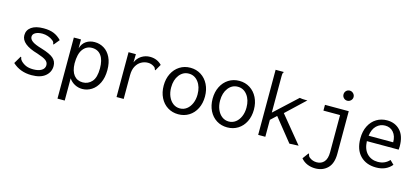

<svg xmlns="http://www.w3.org/2000/svg" viewBox="-65 -1193 4130 1895"><g transform="rotate(15 2000.0 -245.5)"><path d="M57 -62 97 -130 103 -139 109 -135Q109 -133 110.5 -126Q112 -119 116 -112Q120 -105 127 -98Q150 -75 179.5 -62.5Q209 -50 253 -50Q307 -50 338 -69.5Q369 -89 369 -123Q369 -152 344 -171Q319 -190 254 -211Q82 -260 82 -353Q82 -406 125.5 -437Q169 -468 250 -468Q312 -468 354.5 -450.5Q397 -433 432 -396L391 -346L384 -338L379 -343Q378 -354 374.5 -361Q371 -368 360 -377Q337 -395 308.5 -404.5Q280 -414 252 -414Q209 -414 181.5 -399Q154 -384 154 -357Q154 -332 182 -311Q210 -290 283 -269Q369 -243 404.5 -212.5Q440 -182 440 -133Q440 -71 391.5 -30.5Q343 10 251 10Q135 10 57 -62Z M560 -457H633V-367Q648 -417 685 -442Q722 -467 772 -467Q824 -467 867.5 -440.5Q911 -414 937 -361Q963 -308 963 -232Q963 -155 936 -99.5Q909 -44 864.5 -16Q820 12 770 12Q729 12 693 -7Q657 -26 634 -60V167H560ZM888 -229Q888 -314 855 -359.5Q822 -405 761 -405Q704 -405 668.5 -357.5Q633 -310 633 -213Q635 -134 668 -93Q701 -52 758 -52Q813 -52 850.5 -93.5Q888 -135 888 -229Z M1458 -418 1426 -362 1422 -353 1415 -357Q1412 -368 1408 -374.5Q1404 -381 1391 -389Q1365 -406 1332 -406Q1296 -406 1264 -388Q1232 -370 1212 -333.5Q1192 -297 1192 -242V1H1119V-457H1194L1192 -373Q1211 -418 1250.5 -443Q1290 -468 1337 -468Q1410 -468 1458 -418Z M1539 -229Q1539 -298 1566 -352Q1593 -406 1641 -436.5Q1689 -467 1750 -467Q1811 -467 1859 -436.5Q1907 -406 1934 -352Q1961 -298 1961 -229Q1961 -160 1934 -106Q1907 -52 1859 -22Q1811 8 1750 8Q1689 8 1641 -22Q1593 -52 1566 -106Q1539 -160 1539 -229ZM1885 -230Q1885 -308 1847 -357.5Q1809 -407 1750 -407Q1691 -407 1653 -357.5Q1615 -308 1615 -230Q1615 -179 1632.5 -138.5Q1650 -98 1680.5 -75Q1711 -52 1750 -52Q1789 -52 1819.5 -75Q1850 -98 1867.5 -138.5Q1885 -179 1885 -230Z M2039 -229Q2039 -298 2066 -352Q2093 -406 2141 -436.5Q2189 -467 2250 -467Q2311 -467 2359 -436.5Q2407 -406 2434 -352Q2461 -298 2461 -229Q2461 -160 2434 -106Q2407 -52 2359 -22Q2311 8 2250 8Q2189 8 2141 -22Q2093 -52 2066 -106Q2039 -160 2039 -229ZM2385 -230Q2385 -308 2347 -357.5Q2309 -407 2250 -407Q2191 -407 2153 -357.5Q2115 -308 2115 -230Q2115 -179 2132.5 -138.5Q2150 -98 2180.5 -75Q2211 -52 2250 -52Q2289 -52 2319.5 -75Q2350 -98 2367.5 -138.5Q2385 -179 2385 -230Z M2699 -229 2639 -173V0H2566V-665H2648V-658Q2642 -652 2640.5 -645Q2639 -638 2639 -621V-247L2868 -459Q2893 -454 2921 -454H2947L2755 -273L2979 0L2886 4Z M3048 110 3088 56 3094 48 3100 52Q3100 54 3101.5 60.5Q3103 67 3107 74Q3111 81 3119 87Q3151 112 3193 112Q3240 112 3268 80Q3296 48 3296 -18V-398H3126V-457H3369V-22Q3369 77 3320 125.5Q3271 174 3194 174Q3150 174 3112 158Q3074 142 3048 110ZM3276 -604Q3276 -626 3290.5 -641Q3305 -656 3327 -656Q3348 -656 3363.5 -640.5Q3379 -625 3379 -604Q3379 -583 3363.5 -568Q3348 -553 3327 -553Q3306 -553 3291 -568Q3276 -583 3276 -604Z M3549 -227Q3549 -302 3577 -356.5Q3605 -411 3652.5 -439.5Q3700 -468 3759 -468Q3842 -468 3893.5 -413Q3945 -358 3945 -251Q3945 -240 3943 -218H3618Q3622 -134 3665 -91Q3708 -48 3774 -48Q3846 -48 3892 -99L3932 -60Q3874 10 3772 10Q3670 10 3609.5 -52Q3549 -114 3549 -227ZM3872 -274Q3872 -338 3839.5 -375.5Q3807 -413 3754 -413Q3704 -413 3667 -378Q3630 -343 3621 -274Z"/></g></svg>

Font: Vazir Code
Style: Code
Weight: 400
Foundry: DejaVu fonts team - Redesigned by Saber Rastikerdar
Version: Version 1.1.2